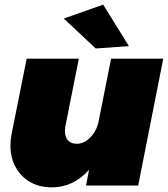

<svg xmlns="http://www.w3.org/2000/svg" viewBox="-20 -800 726 828"><path d="M425 -780 536 -601 393 -591 255 -720ZM25 -172Q25 -194 30 -222L95 -547H320L262 -256Q260 -242 260 -235Q260 -209 273.5 -194.5Q287 -180 311 -180Q343 -180 370.5 -208.5Q398 -237 406 -280L459 -547H684L576 0H351L364 -68Q297 8 203 8Q150 8 110 -15Q70 -38 47.5 -79Q25 -120 25 -172Z"/></svg>

Font: TypoPRO Montserrat
Style: Italic
Weight: 900
Italic angle: -11.3°
Designer: Julieta Ulanovsky
Foundry: Julieta Ulanovsky
Version: Version 6.001